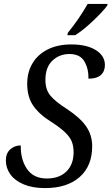

<svg xmlns="http://www.w3.org/2000/svg" viewBox="-20 -951 570 981"><path d="M10 -131Q10 -168 32.5 -188Q55 -208 86 -208Q85 -135 118.5 -87Q152 -39 219 -39Q283 -39 319.5 -75Q356 -111 356 -173Q356 -204 347 -227Q338 -250 314 -273.5Q290 -297 244 -327Q182 -365 150.5 -410Q119 -455 119 -523Q119 -582 146 -627.5Q173 -673 224 -698.5Q275 -724 344 -724Q423 -724 469.5 -695Q516 -666 516 -619Q516 -586 495 -567.5Q474 -549 432 -549Q433 -600 411 -637.5Q389 -675 335 -675Q283 -675 247.5 -641Q212 -607 212 -543Q212 -494 236.5 -463.5Q261 -433 322 -394Q389 -350 420 -305.5Q451 -261 451 -204Q451 -103 387 -46.5Q323 10 210 10Q146 10 101 -9Q56 -28 33 -60Q10 -92 10 -131ZM327 -784Q382 -851 428 -931H530L527 -921Q502 -888 453 -842Q404 -796 364 -771H324Z"/></svg>

Font: Noto Serif Narrow
Style: Italic
Weight: 400
Width: 4
Italic angle: -12°
Designer: Monotype Design Team
Foundry: Monotype Imaging Inc.
Version: Version 1.001